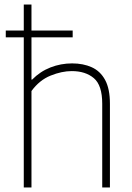

<svg xmlns="http://www.w3.org/2000/svg" viewBox="-20 -828 584 848"><path d="M85 0V-663H5.5V-693H85V-808H119V-693H301V-663H119V-476.5H122Q157.5 -512.5 203 -530.2Q248.5 -548 298.5 -548Q347.5 -548 385.2 -531Q423 -514 444.2 -475Q465.5 -436 465.5 -369.5V0H431.5V-370Q431.5 -451.5 394.5 -482.8Q357.5 -514 297 -514Q253 -514 203.8 -494.2Q154.5 -474.5 119 -426V0Z"/></svg>

Font: Encode Sans Th
Style: Regular
Weight: 100
Designer: Multiple Designers
Foundry: Impallari Type
Version: Version 3.002; ttfautohint (v1.8.3) -l 8 -r 50 -G 200 -x 14 